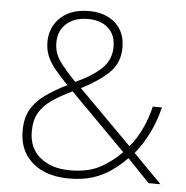

<svg xmlns="http://www.w3.org/2000/svg" viewBox="-52 -776 813 837"><g transform="rotate(5 354.0 -357.5)"><path d="M304 -725Q352 -725 387.5 -707.5Q423 -690 443 -657.5Q463 -625 463 -579Q463 -511 418 -468Q373 -425 298 -387L531 -153Q560 -188 582.5 -234.5Q605 -281 617 -334H657Q642 -272 616.5 -220.5Q591 -169 556 -126L680 0H628L531 -101Q500 -69 464.5 -44Q429 -19 384.5 -4.5Q340 10 280 10Q215 10 166 -12Q117 -34 89 -76.5Q61 -119 61 -180Q61 -235 82 -272.5Q103 -310 142.5 -338.5Q182 -367 238 -395Q206 -428 183 -455.5Q160 -483 147.5 -511.5Q135 -540 135 -575Q135 -620 156.5 -654Q178 -688 215.5 -706.5Q253 -725 304 -725ZM263 -370Q211 -345 175 -320Q139 -295 120 -262.5Q101 -230 101 -181Q101 -107 151 -66.5Q201 -26 281 -26Q360 -26 411.5 -53.5Q463 -81 506 -125ZM303 -690Q244 -690 209 -659Q174 -628 174 -575Q174 -531 199.5 -495Q225 -459 271 -412Q344 -445 384 -483.5Q424 -522 424 -579Q424 -631 391.5 -660.5Q359 -690 303 -690Z"/></g></svg>

Font: Noto Sans Cham ExtraLight
Style: Regular
Weight: 250
Version: Version 2.002